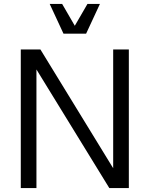

<svg xmlns="http://www.w3.org/2000/svg" viewBox="-20 -950 756 970"><path d="M85 0V-700.2H184.1L551.8 -100.1V-700.2H630.9V0H532.2L164.1 -599.1V0ZM300.8 -779.8 231 -930.2H293.9L357.9 -819.8L421.9 -930.2H484.9L415 -779.8Z"/></svg>

Font: Uncut Sans
Style: Regular
Weight: 400
Designer: Kasper Nordkvist
Foundry: UNCUT.wtf
Version: Version 1.304;Glyphs 3.2 (3246)